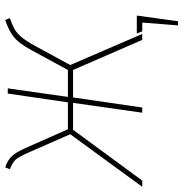

<svg xmlns="http://www.w3.org/2000/svg" viewBox="-4 -566 707 741"><g transform="rotate(-90 349.5 -195.5)"><path d="M650 -511Q622 -501 607 -492.5Q592 -484 576.5 -465.5Q561 -447 542 -412L469 -278L589 0H566L450 -267H344L305 0H285L323 -267H219L23 0H-1L202 -278L133 -435Q115 -476 104.5 -488Q94 -500 67 -511L74 -529Q103 -519 118 -502.5Q133 -486 149 -450L221 -287H325L359 -519H379L346 -287H450L526 -427Q552 -475 576.5 -495Q601 -515 643 -529ZM638 138H622L633 0H599L591 -21H660Z"/></g></svg>

Font: FiraGO Thin
Style: Italic
Weight: 100
Italic angle: -8°
Designer: bBox Type GmbH
Foundry: bBox Type GmbH
Version: Version 1.001